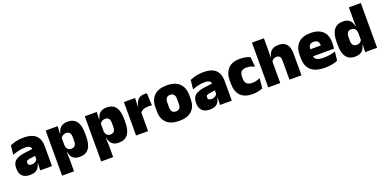

<svg xmlns="http://www.w3.org/2000/svg" viewBox="-7 -1572 5346 2657"><g transform="rotate(-20 2666.0 -244.0)"><path d="M498.5 0H325L330 -126L326.5 -130.5V-283.5L325 -301.5Q325 -336 302.8 -352.2Q280.5 -368.5 227 -368.5Q178.5 -368.5 133.8 -357Q89 -345.5 48 -330.5L62.5 -465Q87.5 -476 118 -485.2Q148.5 -494.5 184.5 -500Q220.5 -505.5 261 -505.5Q329.5 -505.5 375.2 -489.8Q421 -474 448 -445.2Q475 -416.5 486.8 -377Q498.5 -337.5 498.5 -290ZM172.5 12Q98.5 12 60.8 -25.8Q23 -63.5 23 -133V-145.5Q23 -219.5 68.2 -254.5Q113.5 -289.5 213 -302L338.5 -318L349 -217L242.5 -201.5Q213.5 -197.5 202.2 -187.8Q191 -178 191 -159V-157Q191 -139.5 202.8 -128.5Q214.5 -117.5 242 -117.5Q265 -117.5 281.8 -123.8Q298.5 -130 309.8 -140.5Q321 -151 327.5 -163.5L352.5 -103.5H324Q316.5 -70 300.2 -44Q284 -18 253.5 -3Q223 12 172.5 12Z M905.5 12Q861 12 831.5 -3Q802 -18 785 -45.2Q768 -72.5 761 -109H718.5L758.5 -216.5Q759 -191 767.8 -172.5Q776.5 -154 793.2 -144Q810 -134 834 -134Q869.5 -134 887.5 -155.2Q905.5 -176.5 905.5 -219V-279Q905.5 -322 888 -342.8Q870.5 -363.5 835 -363.5Q816 -363.5 800 -356.5Q784 -349.5 772.5 -337.8Q761 -326 755.5 -311.5L715 -383.5H761Q768 -417.5 785 -445Q802 -472.5 832.5 -488.5Q863 -504.5 911 -504.5Q996 -504.5 1039.8 -447.5Q1083.5 -390.5 1083.5 -275.5V-223Q1083.5 -106.5 1039.8 -47.2Q996 12 905.5 12ZM760.5 172H584.5V-492.5H760.5L754.5 -352L758.5 -340V-158L755.5 -128.5L760.5 0Z M1481.5 12Q1437 12 1407.5 -3Q1378 -18 1361 -45.2Q1344 -72.5 1337 -109H1294.5L1334.5 -216.5Q1335 -191 1343.8 -172.5Q1352.5 -154 1369.2 -144Q1386 -134 1410 -134Q1445.5 -134 1463.5 -155.2Q1481.5 -176.5 1481.5 -219V-279Q1481.5 -322 1464 -342.8Q1446.5 -363.5 1411 -363.5Q1392 -363.5 1376 -356.5Q1360 -349.5 1348.5 -337.8Q1337 -326 1331.5 -311.5L1291 -383.5H1337Q1344 -417.5 1361 -445Q1378 -472.5 1408.5 -488.5Q1439 -504.5 1487 -504.5Q1572 -504.5 1615.8 -447.5Q1659.5 -390.5 1659.5 -275.5V-223Q1659.5 -106.5 1615.8 -47.2Q1572 12 1481.5 12ZM1336.5 172H1160.5V-492.5H1336.5L1330.5 -352L1334.5 -340V-158L1331.5 -128.5L1336.5 0Z M1911 -267.5 1860 -367.5H1901.5Q1911.5 -430 1945.5 -465.2Q1979.5 -500.5 2043 -500.5Q2052.5 -500.5 2060.8 -499.5Q2069 -498.5 2077 -497L2085.5 -317Q2075.5 -319 2061.8 -320Q2048 -321 2035 -321Q1988 -321 1957 -306.8Q1926 -292.5 1911 -267.5ZM1913.5 0H1736.5V-492.5H1901.5L1894.5 -329.5H1913.5Z M2370.5 15Q2247 15 2184.2 -45.2Q2121.5 -105.5 2121.5 -212.5V-275Q2121.5 -384.5 2184.5 -446Q2247.5 -507.5 2370.5 -507.5Q2494 -507.5 2556.8 -446Q2619.5 -384.5 2619.5 -275V-212.5Q2619.5 -105.5 2557 -45.2Q2494.5 15 2370.5 15ZM2370.5 -124Q2406 -124 2424.2 -145.2Q2442.5 -166.5 2442.5 -206V-282Q2442.5 -324.5 2424.2 -346.5Q2406 -368.5 2370.5 -368.5Q2335.5 -368.5 2317 -346.5Q2298.5 -324.5 2298.5 -282V-206Q2298.5 -166.5 2317 -145.2Q2335.5 -124 2370.5 -124Z M3146.5 0H2973L2978 -126L2974.5 -130.5V-283.5L2973 -301.5Q2973 -336 2950.8 -352.2Q2928.5 -368.5 2875 -368.5Q2826.5 -368.5 2781.8 -357Q2737 -345.5 2696 -330.5L2710.5 -465Q2735.5 -476 2766 -485.2Q2796.5 -494.5 2832.5 -500Q2868.5 -505.5 2909 -505.5Q2977.5 -505.5 3023.2 -489.8Q3069 -474 3096 -445.2Q3123 -416.5 3134.8 -377Q3146.5 -337.5 3146.5 -290ZM2820.5 12Q2746.5 12 2708.8 -25.8Q2671 -63.5 2671 -133V-145.5Q2671 -219.5 2716.2 -254.5Q2761.5 -289.5 2861 -302L2986.5 -318L2997 -217L2890.5 -201.5Q2861.5 -197.5 2850.2 -187.8Q2839 -178 2839 -159V-157Q2839 -139.5 2850.8 -128.5Q2862.5 -117.5 2890 -117.5Q2913 -117.5 2929.8 -123.8Q2946.5 -130 2957.8 -140.5Q2969 -151 2975.5 -163.5L3000.5 -103.5H2972Q2964.5 -70 2948.2 -44Q2932 -18 2901.5 -3Q2871 12 2820.5 12Z M3451 13.5Q3330.5 13.5 3272.5 -49.5Q3214.5 -112.5 3214.5 -227V-269.5Q3214.5 -380.5 3272.5 -443.5Q3330.5 -506.5 3450.5 -506.5Q3480 -506.5 3506.5 -502.8Q3533 -499 3555.5 -492.2Q3578 -485.5 3595.5 -477L3609.5 -332.5Q3585 -345 3556.5 -353.2Q3528 -361.5 3493 -361.5Q3439 -361.5 3415.8 -337Q3392.5 -312.5 3392.5 -266.5V-234Q3392.5 -186 3418 -160.2Q3443.5 -134.5 3498 -134.5Q3532 -134.5 3559.8 -142Q3587.5 -149.5 3614.5 -162L3601 -17Q3573.5 -3.5 3534.5 5Q3495.5 13.5 3451 13.5Z M4172.5 0H3995.5V-283Q3995.5 -306.5 3989.8 -323.5Q3984 -340.5 3970.2 -349.5Q3956.5 -358.5 3932 -358.5Q3913.5 -358.5 3899 -352Q3884.5 -345.5 3874.5 -334.8Q3864.5 -324 3858.5 -310.5L3822.5 -383.5H3862.5Q3870 -418 3887.2 -445.2Q3904.5 -472.5 3935.8 -488.5Q3967 -504.5 4015.5 -504.5Q4069.5 -504.5 4104.2 -483.5Q4139 -462.5 4155.8 -420.2Q4172.5 -378 4172.5 -313.5ZM3860 0H3683V-659.5H3859V-516.5L3856.5 -345.5L3860 -331.5Z M4518 13Q4376.5 13 4310.2 -48.5Q4244 -110 4244 -228.5V-267Q4244 -384.5 4306.2 -446Q4368.5 -507.5 4488 -507.5Q4567.5 -507.5 4620.5 -481.2Q4673.5 -455 4700.2 -405.8Q4727 -356.5 4727 -287V-271.5Q4727 -251.5 4725.2 -230.8Q4723.5 -210 4720 -192.5H4561.5Q4563.5 -223 4564.2 -250Q4565 -277 4565 -298.5Q4565 -324.5 4557 -342.2Q4549 -360 4532 -369.2Q4515 -378.5 4488 -378.5Q4447.5 -378.5 4429.2 -357.5Q4411 -336.5 4411 -298V-253.5L4412 -234.5V-203.5Q4412 -188 4417.5 -173.5Q4423 -159 4437.8 -147.8Q4452.5 -136.5 4479.8 -130Q4507 -123.5 4550.5 -123.5Q4595 -123.5 4637.5 -130.8Q4680 -138 4719.5 -151L4705.5 -22.5Q4671 -5.5 4623.2 3.8Q4575.5 13 4518 13ZM4684.5 -192.5H4337.5V-296.5H4684.5Z M4959.5 12Q4874.5 12 4830.8 -45.2Q4787 -102.5 4787 -217V-269.5Q4787 -386 4830.8 -445.2Q4874.5 -504.5 4964.5 -504.5Q5008.5 -504.5 5037.5 -489.5Q5066.5 -474.5 5083.2 -447.5Q5100 -420.5 5106.5 -383.5H5152L5112 -281Q5111.5 -307 5102.8 -325.2Q5094 -343.5 5077.8 -353.5Q5061.5 -363.5 5037.5 -363.5Q5002 -363.5 4983.5 -342.5Q4965 -321.5 4965 -279.5V-219Q4965 -176.5 4983.8 -155.2Q5002.5 -134 5040 -134Q5058.5 -134 5073.2 -140.5Q5088 -147 5098.5 -158.5Q5109 -170 5115 -185L5158.5 -109H5109.5Q5102.5 -75 5085.5 -47.5Q5068.5 -20 5038 -4Q5007.5 12 4959.5 12ZM5286 0H5110L5115 -128.5L5112 -153V-350V-372.5L5110 -517V-659.5H5286Z"/></g></svg>

Font: Anek Devanagari ExtraBold
Style: Regular
Weight: 800
Designer: Kailash Malviya (Devanagari) & Yesha Goshar (Latin)
Foundry: Ek Type
Version: Version 1.003